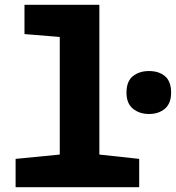

<svg xmlns="http://www.w3.org/2000/svg" viewBox="-20 -780 733 800"><path d="M560 0V-118L394 -136V-760H82V-638L229 -626V-136L45 -118V0ZM693 -394Q693 -441 667.5 -462.5Q642 -484 601 -484Q560 -484 533.5 -462.5Q507 -441 507 -394Q507 -349 534 -327Q561 -305 601 -305Q641 -305 667 -327Q693 -349 693 -394Z"/></svg>

Font: Noto Sans Mono UI ExtraBold
Style: Regular
Weight: 800
Designer: Monotype Design team
Foundry: Monotype Imaging Inc.
Version: 1.000